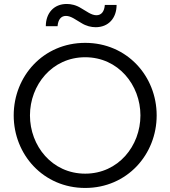

<svg xmlns="http://www.w3.org/2000/svg" viewBox="-20 -931 855 964"><path d="M407.7 12.7C618.2 12.7 766.6 -155.3 766.6 -351.6C766.6 -548.3 618.2 -715.8 407.7 -715.8C197.3 -715.8 48.8 -548.3 48.8 -351.6C48.8 -155.3 197.3 12.7 407.7 12.7ZM130.4 -351.6C130.4 -503.9 241.2 -643.6 407.7 -643.6C574.2 -643.6 685.1 -503.9 685.1 -351.6C685.1 -198.7 574.2 -59.1 407.7 -59.1C241.2 -59.1 130.4 -198.7 130.4 -351.6ZM210 -799.3H269C271.5 -832 286.1 -851.1 311 -851.1C337.4 -851.1 361.3 -830.6 387.7 -815.9C413.1 -799.8 438.5 -794.4 460.4 -794.4C524.9 -794.4 565.4 -840.3 565.4 -906.2H506.3C503.9 -873.5 489.3 -854.5 464.4 -854.5C438 -854.5 414.1 -875 387.7 -889.6C362.3 -905.8 336.9 -911.1 314.9 -911.1C250.5 -911.1 210 -865.2 210 -799.3Z"/></svg>

Font: Faust Sans
Style: Regular
Weight: 400
Designer: Andreas Faust
Version: Version 1.003;Glyphs 3.1.2 (3151)